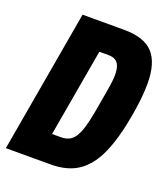

<svg xmlns="http://www.w3.org/2000/svg" viewBox="-128 -779 762 871"><g transform="rotate(20 253.0 -344.0)"><path d="M1 0 121 -688H321Q419 -688 462 -641Q505 -594 505 -494Q505 -461 501 -422Q497 -383 489 -337Q469 -222 436.5 -147.5Q404 -73 351.5 -36.5Q299 0 217 0ZM176 -132H219Q240 -132 256.5 -139.5Q273 -147 285 -165Q297 -183 306.5 -213.5Q316 -244 324 -288Q336 -356 342.5 -393.5Q349 -431 351 -450Q353 -469 353 -481Q353 -508 346.5 -524.5Q340 -541 327 -548.5Q314 -556 293 -556H250Z"/></g></svg>

Font: Archivo ExtraCondensed ExtraBold
Style: Italic
Weight: 800
Width: 2
Italic angle: -10°
Designer: Hector Gatti
Foundry: Omnibus-Type
Version: Version 2.001